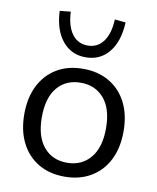

<svg xmlns="http://www.w3.org/2000/svg" viewBox="-84 -810 725 884"><g transform="rotate(10 278.0 -367.5)"><path d="M278 9Q207 9 155 -22Q103 -53 74.5 -109.5Q46 -166 46 -243Q46 -320 74.5 -376.5Q103 -433 155 -464Q207 -495 278 -495Q348 -495 400.5 -464Q453 -433 481.5 -376.5Q510 -320 510 -243Q510 -166 481.5 -109.5Q453 -53 400.5 -22Q348 9 278 9ZM278 -56Q346 -56 387 -104.5Q428 -153 428 -243Q428 -334 387 -382Q346 -430 278 -430Q209 -430 168.5 -382Q128 -334 128 -243Q128 -153 168.5 -104.5Q209 -56 278 -56ZM278 -549Q211 -549 169.5 -599.5Q128 -650 124 -739L175 -744Q178 -677 205 -640.5Q232 -604 278 -604Q324 -604 351 -640.5Q378 -677 381 -744L432 -739Q428 -650 387 -599.5Q346 -549 278 -549Z"/></g></svg>

Font: Nunito Sans
Style: Regular
Weight: 400
Designer: Vernon Adams
Foundry: Vernon Adams
Version: Version 3.101; ttfautohint (v1.8.4.7-5d5b);gftools[0.9.27]